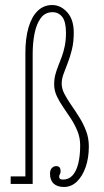

<svg xmlns="http://www.w3.org/2000/svg" viewBox="-20 -732 412 764"><path d="M234.5 12Q208 12 193.5 -1.5Q179 -15 179 -41Q179 -55.5 186.2 -63.2Q193.5 -71 203.5 -71Q212 -71 216.5 -66.5Q221 -62 221 -51Q221 -45.5 219.8 -42.2Q218.5 -39 217 -36.2Q215.5 -33.5 215.5 -29Q215.5 -24 218.2 -20.8Q221 -17.5 231 -17.5Q253.5 -17.5 268.5 -33.8Q283.5 -50 291.2 -80.5Q299 -111 299 -153.5Q299 -183.5 288.5 -209.5Q278 -235.5 262.8 -259Q247.5 -282.5 232 -304.8Q216.5 -327 206 -349.5Q195.5 -372 195.5 -396.5Q195.5 -417 200.2 -435Q205 -453 212 -470.2Q219 -487.5 226 -506.8Q233 -526 237.8 -549.2Q242.5 -572.5 242.5 -602Q242.5 -645.5 227.8 -664.5Q213 -683.5 189 -683.5Q159.5 -683.5 142.2 -660Q125 -636.5 117.5 -598.8Q110 -561 110 -518V0H22.5V-30H81V-521Q81 -580 93.5 -622.8Q106 -665.5 130 -688.8Q154 -712 187.5 -712Q221.5 -712 247.5 -683.2Q273.5 -654.5 273.5 -602Q273.5 -564.5 266.2 -535Q259 -505.5 249.5 -481.5Q240 -457.5 232.8 -437.5Q225.5 -417.5 225.5 -399Q225.5 -379 236.5 -358Q247.5 -337 263.5 -314Q279.5 -291 295.5 -265.5Q311.5 -240 322.5 -211.2Q333.5 -182.5 333.5 -149Q333.5 -103.5 320.8 -67Q308 -30.5 285.8 -9.2Q263.5 12 234.5 12Z"/></svg>

Font: Imbue Thin
Style: Regular
Weight: 100
Designer: Tyler Finck
Foundry: Etcetera Type Company
Version: Version 1.102